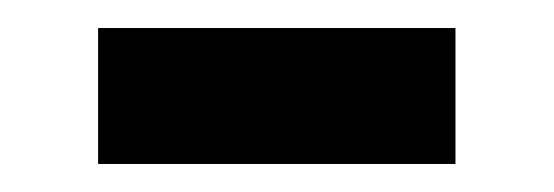

<svg xmlns="http://www.w3.org/2000/svg" viewBox="-20 -576 395 137"><path d="M50 -556V-459H305V-556Z"/></svg>

Font: Hejaz SemiBold
Style: Regular
Weight: 600
Designer: Bandar Raffah (Arabic) and Santiago Orozco (Latin)
Foundry: Caramella and Typemade
Version: Version 1.010;hotconv 1.0.109;makeotfexe 2.5.65596